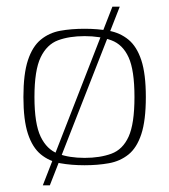

<svg xmlns="http://www.w3.org/2000/svg" viewBox="-20 -489 505 574"><path d="M108 65 316 -469H338L129 65ZM233 5Q193 5 160 -1Q127 -7 102 -27.5Q77 -48 63.5 -89Q50 -130 50 -199Q50 -268 63.5 -309Q77 -350 102 -370.5Q127 -391 160 -397Q193 -403 233 -403Q272 -403 305.5 -397Q339 -391 364 -370.5Q389 -350 402.5 -309Q416 -268 416 -199Q416 -129 402.5 -88Q389 -47 364 -27Q339 -7 305.5 -1Q272 5 233 5ZM233 -17Q279 -17 313 -29.5Q347 -42 364.5 -80.5Q382 -119 382 -199Q382 -279 364.5 -317.5Q347 -356 313 -368.5Q279 -381 233 -381Q187 -381 153.5 -368.5Q120 -356 101.5 -317.5Q83 -279 83 -199Q83 -119 101.5 -80.5Q120 -42 153.5 -29.5Q187 -17 233 -17Z"/></svg>

Font: Genos Thin ExtraLight
Style: Regular
Weight: 250
Version: Version 1.010